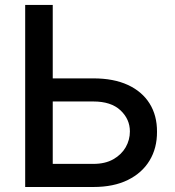

<svg xmlns="http://www.w3.org/2000/svg" viewBox="-20 -747 701 767"><path d="M157 -433.9H353Q433.9 -433.9 490.8 -407.7Q547.6 -381.4 577.6 -333.5Q607.6 -285.5 607.2 -220.5Q607.6 -155.5 577.6 -105.8Q547.6 -56.1 490.8 -28.1Q433.9 0 353 0H80.6V-727.3H190.7V-92.3H353Q400.2 -92.3 432.7 -110.8Q465.2 -129.3 482.1 -158.7Q498.9 -188.2 498.9 -221.9Q498.9 -271 461.3 -306.3Q423.7 -341.6 353 -341.6H157Z"/></svg>

Font: InterMG Medium
Style: Regular
Weight: 500
Designer: Rasmus Andersson
Foundry: rsms
Version: Version 3.019;December 26, 2023;FontCreator 15.0.0.2955 64-b